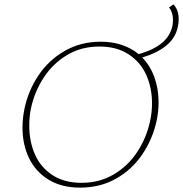

<svg xmlns="http://www.w3.org/2000/svg" viewBox="-20 -854 838 879"><path d="M798 -766Q798 -747 794 -731Q784 -681 742 -646Q700 -611 631 -591Q668 -553 687 -500Q706 -447 706 -386Q706 -343 697 -301Q679 -218 632 -148Q585 -78 512 -36.5Q439 5 347 5Q261 5 201.5 -32Q142 -69 112.5 -131Q83 -193 83 -270Q83 -313 92 -356Q109 -438 155.5 -508Q202 -578 275.5 -620.5Q349 -663 441 -663Q545 -663 615 -606Q684 -626 721.5 -657.5Q759 -689 769 -734Q772 -749 772 -763Q772 -797 754 -820L774 -834Q798 -809 798 -766ZM676 -381Q676 -452 649.5 -511Q623 -570 568.5 -605.5Q514 -641 435 -641Q352 -641 287 -602Q222 -563 180 -498.5Q138 -434 122 -359Q114 -323 114 -278Q114 -206 140 -147Q166 -88 220 -52.5Q274 -17 353 -17Q436 -17 501.5 -56Q567 -95 609 -159.5Q651 -224 667 -299Q676 -340 676 -381Z"/></svg>

Font: Ysabeau Infant Extralight
Style: Italic
Weight: 200
Italic angle: -12°
Designer: Christian Thalmann (Catharsis Fonts)
Version: Version 0.003